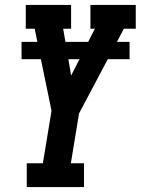

<svg xmlns="http://www.w3.org/2000/svg" viewBox="-20 -755 568 775"><path d="M88 0V-96H153L188 -308L145 -516H67V-586H131L120 -639H84V-735H267V-639H235L244 -586H336L363 -639H345V-735H528V-639H480L452 -586H503V-516H415L299 -297L266 -96H319V0ZM267 -450 301 -516H256Z"/></svg>

Font: Iosevka Gothic
Style: Bold Italic
Weight: 700
Italic angle: -9°
Monospace: yes
Designer: Belleve Invis
Foundry: Belleve Invis
Version: Version 15.5.1; ttfautohint (v1.8.4)